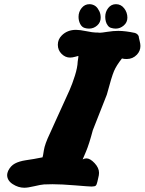

<svg xmlns="http://www.w3.org/2000/svg" viewBox="-20 -883 683 906"><path d="M581.1 -799.8Q581.1 -777.3 564 -762.7Q546.9 -748 526.4 -748Q515.6 -748 505.9 -751Q496.1 -752.9 489.3 -761.7Q482.4 -770.5 479.5 -781.2Q476.6 -792 476.6 -803.7Q476.6 -827.1 490.7 -845.2Q504.9 -863.3 527.3 -863.3Q550.8 -863.3 565.9 -843.8Q581.1 -824.2 581.1 -799.8ZM455.1 -799.8Q455.1 -777.3 438.5 -762.7Q421.9 -748 400.4 -748Q389.6 -748 379.9 -751Q366.2 -754.9 358.4 -770Q350.6 -785.2 350.6 -803.7Q350.6 -827.1 365.2 -845.2Q379.9 -863.3 402.3 -863.3Q410.2 -863.3 417.5 -860.8Q424.8 -858.4 430.7 -854Q436.5 -849.6 440.9 -843.3Q445.3 -836.9 448.7 -830.1Q452.1 -823.2 453.6 -815.4Q455.1 -807.6 455.1 -799.8ZM94.7 2.9Q66.4 2.9 40 -14.2Q13.7 -31.2 13.7 -57.6Q13.7 -65.4 18.6 -77.1Q30.3 -100.6 50.3 -111.3Q70.3 -122.1 102.5 -127Q134.8 -131.8 139.6 -132.8L180.7 -140.6Q182.6 -144.5 187 -173.8Q191.4 -203.1 215.8 -253.9L247.1 -323.2Q254.9 -340.8 275.4 -385.3Q295.9 -429.7 308.6 -458.5Q321.3 -487.3 333.5 -525.9Q345.7 -564.5 346.7 -592.8L348.6 -605.5Q350.6 -618.2 349.6 -619.1Q348.6 -619.1 335 -615.2Q321.3 -611.3 310.5 -611.3Q288.1 -611.3 270.5 -628.9Q252.9 -646.5 252.9 -671.9Q252.9 -697.3 271.5 -715.8Q297.9 -742.2 338.9 -742.2Q356.4 -742.2 387.7 -735.8Q418.9 -729.5 431.6 -729.5H440.4Q444.3 -728.5 451.2 -728.5Q459 -728.5 486.8 -732.9Q514.6 -737.3 538.1 -737.3Q571.3 -737.3 617.2 -727.5Q635.7 -720.7 635.7 -704.1Q635.7 -702.1 639.2 -689Q642.6 -675.8 642.6 -666Q642.6 -642.6 626 -625Q606.4 -604.5 578.1 -604.5Q572.3 -604.5 566.9 -605Q561.5 -605.5 558.6 -606.4L555.7 -607.4Q529.3 -574.2 518.1 -547.9Q506.8 -521.5 484.4 -437.5Q484.4 -435.5 483.4 -434.6L418 -268.6Q400.4 -202.1 385.7 -167.5Q371.1 -132.8 370.1 -130.9Q379.9 -135.7 387.7 -135.7Q405.3 -135.7 426.3 -113.3Q447.3 -90.8 447.3 -67.4Q447.3 -56.6 443.4 -42.5Q439.5 -28.3 439.5 -25.4Q436.5 -11.7 432.1 -7.3Q427.7 -2.9 414.1 -2.9H409.2Q399.4 -2.9 335 -8.3Q270.5 -13.7 227.5 -13.7Q200.2 -13.7 187.5 -12.7Q172.9 -11.7 142.1 -4.4Q111.3 2.9 94.7 2.9Z"/></svg>

Font: Essays1743
Style: BoldItalic
Weight: 700
Italic angle: -10°
Designer: Based on the typeface in a 1743 English translation of the essays of Montaigne.  PostScript/TrueType font designed by Jo
Version: Version 002.100